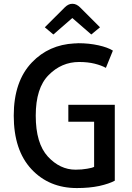

<svg xmlns="http://www.w3.org/2000/svg" viewBox="-20 -958 681 989"><path d="M571.3 -27.3Q571.3 -125 571.3 -418Q511.7 -418 332 -418Q332 -396.5 332 -331.1Q365.2 -331.1 464.8 -331.1Q464.8 -273.4 464.8 -98.6Q454.1 -92.8 428.7 -88.9Q402.3 -84 369.1 -84Q289.1 -84 226.6 -151.4Q164.1 -219.7 164.1 -362.3Q164.1 -504.9 230.5 -571.3Q296.9 -638.7 387.7 -638.7Q432.6 -638.7 467.8 -629.9Q502.9 -621.1 525.4 -608.4Q537.1 -637.7 561.5 -697.3Q535.2 -713.9 487.3 -724.6Q438.5 -735.4 383.8 -735.4Q376 -735.4 368.2 -734.4Q366.2 -734.4 363.3 -734.4Q231.4 -727.5 144.5 -636.7Q50.8 -539.1 50.8 -362.3Q50.8 -184.6 141.6 -86.9Q232.4 10.7 376 10.7Q440.4 10.7 491.2 0Q543 -11.7 571.3 -27.3ZM495.1 -817.4Q469.7 -842.8 392.6 -919.9Q383.8 -928.7 374 -933.6Q364.3 -938.5 352.5 -938.5Q341.8 -938.5 332 -933.6Q322.3 -928.7 313.5 -919.9Q279.3 -885.7 210.9 -817.4Q221.7 -807.6 254.9 -780.3Q279.3 -800.8 352.5 -865.2Q377 -843.8 450.2 -780.3Q460.9 -789.1 495.1 -817.4Z"/></svg>

Font: DaxlinePro-Medium
Style: Medium
Weight: 400
Designer: Hans Reichel
Version: Version 7.502; 2006